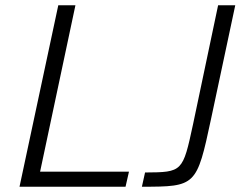

<svg xmlns="http://www.w3.org/2000/svg" viewBox="-20 -708 924 728"><path d="M201 -688 54 0H456L469 -57H132L266 -688ZM530 -54 518 0C723 0 726 -3 780 -256L872 -688H807L712 -237C673 -56 672 -55 530 -54Z"/></svg>

Font: Saira UNSAM Light Italic
Style: Regular
Weight: 300
Italic angle: -12°
Designer: Hector Gatti with collaboration of the Omnibus-Type team
Foundry: Omnibus-Type
Version: Version 0.072;PS 000.072;hotconv 1.0.88;makeotf.lib2.5.64775